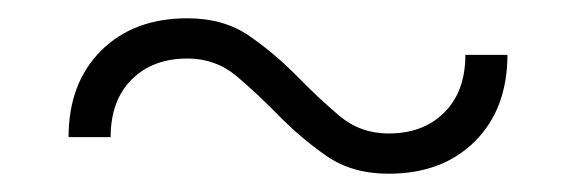

<svg xmlns="http://www.w3.org/2000/svg" viewBox="-20 -465 630 210"><path d="M405 -275Q365 -275 337 -294.5Q309 -314 285.5 -338Q262 -362 239 -381.5Q216 -401 185 -401Q147 -401 124 -378Q101 -355 101 -315H55Q55 -374 90.5 -409.5Q126 -445 185 -445Q225 -445 253 -425.5Q281 -406 304.5 -382Q328 -358 351 -338.5Q374 -319 405 -319Q443 -319 466 -342Q489 -365 489 -405H535Q535 -346 499.5 -310.5Q464 -275 405 -275Z"/></svg>

Font: PT Root UI Light
Style: Regular
Weight: 300
Designer: Vitaly Kuzmin
Foundry: ParaType Ltd.
Version: Version 2.000G